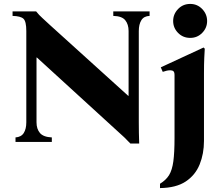

<svg xmlns="http://www.w3.org/2000/svg" viewBox="-20 -723 1138 978"><path d="M644 8Q629 -8 613 -23.5Q597 -39 562 -70L168 -430H166V-100Q166 -66 183.5 -45.5Q201 -25 244 -23V0H59V-23Q88 -25 101 -45.5Q114 -66 114 -100V-565Q114 -614 99.5 -627.5Q85 -641 44 -642V-665H164Q179 -646 196 -631Q213 -616 235 -595L633 -235H635V-565Q635 -599 618 -620Q601 -641 557 -642V-665H742V-642Q713 -641 700 -620Q687 -599 687 -565V-100Q687 -72 687.5 -46.5Q688 -21 689 8ZM1017 -481 1023 -475Q1022 -460 1020.5 -428.5Q1019 -397 1019 -349V-5Q1019 60 997 114.5Q975 169 926 201.5Q877 234 795 235V213Q826 194 841.5 168.5Q857 143 863 98.5Q869 54 869 -20V-340Q869 -355 863.5 -360Q858 -365 847 -365Q839 -365 829.5 -363Q820 -361 809 -357L799 -380ZM949 -530Q912 -530 887 -555.5Q862 -581 862 -616Q862 -651 887 -677Q912 -703 949 -703Q985 -703 1010 -677Q1035 -651 1035 -616Q1035 -581 1010 -555.5Q985 -530 949 -530Z"/></svg>

Font: Bona Nova SC
Style: Bold
Weight: 700
Designer: Mateusz Machalski
Foundry: Capitalics
Version: Version 4.001; ttfautohint (v1.8.4.7-5d5b)